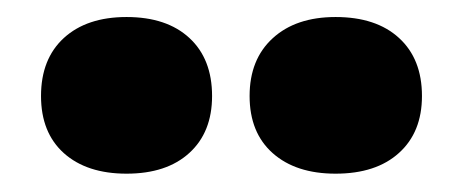

<svg xmlns="http://www.w3.org/2000/svg" viewBox="-20 -722 526 220"><path d="M125 -523Q79.5 -523 53.2 -546.5Q27 -570 27 -612Q27 -654.5 53.2 -678.5Q79.5 -702.5 125 -702.5Q171 -702.5 197 -678.5Q223 -654.5 223 -612Q223 -570.5 197 -546.8Q171 -523 125 -523ZM364.5 -523Q319 -523 292.5 -546.5Q266 -570 266 -612Q266 -654 292.5 -678.2Q319 -702.5 364.5 -702.5Q411 -702.5 437.2 -678.5Q463.5 -654.5 463.5 -612Q463.5 -570.5 437.2 -546.8Q411 -523 364.5 -523Z"/></svg>

Font: Fraunces 9pt S050 Black
Style: Regular
Weight: 900
Version: Version 1.000; ttfautohint (v1.8.3)